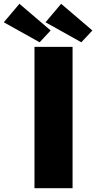

<svg xmlns="http://www.w3.org/2000/svg" viewBox="-121 -988 505 1008"><path d="M260 -742V0H60V-742ZM145 -828 87 -766 -101 -871 -19 -968ZM364 -828 306 -766 118 -871 200 -968Z"/></svg>

Font: Morrison Black
Style: Regular
Weight: 900
Designer: Pablo Impallari, Rodrigo Fuenzalida (Modified by Dan O. Williams)
Version: Version 0.03;June 6, 2019;FontCreator 11.5.0.2425 64-bit; tt